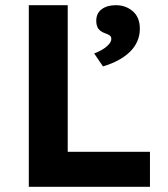

<svg xmlns="http://www.w3.org/2000/svg" viewBox="-20 -720 646 740"><path d="M91 0V-700H241V-135H558V0ZM343 -514Q357 -519 372 -527.5Q387 -536 398 -547.5Q409 -559 409 -570Q409 -578 404 -582.5Q399 -587 387 -591Q367 -598 359 -609.5Q351 -621 351 -640Q351 -669 372 -684.5Q393 -700 426 -700Q465 -700 492 -676.5Q519 -653 519 -609Q519 -583 509 -560.5Q499 -538 480.5 -520Q462 -502 436 -488Q410 -474 377 -464Z"/></svg>

Font: Mach SemiBold
Style: Regular
Weight: 600
Version: Version 1.002